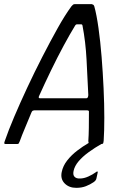

<svg xmlns="http://www.w3.org/2000/svg" viewBox="-25 -693 611 924"><path d="M1 0Q-4 0 -4.5 -3.5Q-5 -7 -1 -17Q15 -64 43 -130Q71 -196 106 -271Q141 -346 179 -420Q217 -494 252.5 -557.5Q288 -621 319 -663Q323 -668 326.5 -670.5Q330 -673 334 -673H417Q421 -672 424 -670Q427 -668 429 -662Q440 -622 449 -558Q458 -494 464 -419Q470 -344 473.5 -268Q477 -192 477 -126.5Q477 -61 474 -17Q473 -7 471.5 -3.5Q470 0 464 0H407Q403 0 402 -2.5Q401 -5 400 -14Q402 -41 402.5 -77.5Q403 -114 403 -152Q404 -158 401.5 -160Q399 -162 393 -162H140Q134 -161 131.5 -159.5Q129 -158 126 -151Q111 -114 95.5 -77.5Q80 -41 70 -13Q67 -5 65 -2.5Q63 0 58 0ZM168 -220H390Q394 -220 396.5 -223Q399 -226 400 -235Q396 -320 391.5 -406Q387 -492 372 -570Q371 -576 365 -576H346Q340 -576 336 -569Q312 -530 281.5 -473.5Q251 -417 220.5 -354Q190 -291 163 -231Q161 -227 161.5 -223.5Q162 -220 168 -220ZM342 211Q307 211 286 189.5Q265 168 272 135Q278 105 298.5 79Q319 53 346.5 32Q374 11 400 -4Q407 -8 414.5 -10Q422 -12 429 -12H467Q471 -12 471.5 -9Q472 -6 466 -2Q431 18 401.5 39.5Q372 61 353 83.5Q334 106 329 130Q325 149 334 158Q343 167 360 166Q379 166 400 156.5Q421 147 436 136Q440 132 443.5 132.5Q447 133 445 138L439 166Q438 171 434.5 175.5Q431 180 425 184Q409 195 388.5 203Q368 211 342 211Z"/></svg>

Font: Glory
Style: Italic
Weight: 400
Italic angle: -12°
Designer: Robert Leuschke
Foundry: Robert Leuschke
Version: Version 1.011